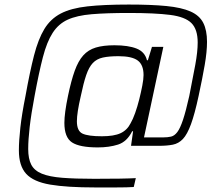

<svg xmlns="http://www.w3.org/2000/svg" viewBox="-20 -716 977 844"><path d="M399 108Q274 108 200.5 95.5Q127 83 95 48Q63 13 63 -55Q63 -97 69.5 -155.5Q76 -214 92 -294Q111 -400 129.5 -472Q148 -544 175 -588.5Q202 -633 247 -656.5Q292 -680 364.5 -688Q437 -696 546 -696Q645 -696 711.5 -689.5Q778 -683 817.5 -665.5Q857 -648 873.5 -615.5Q890 -583 890 -532Q890 -489 880 -431Q870 -373 853 -294Q836 -215 819.5 -170Q803 -125 784 -105Q765 -85 739.5 -80Q714 -75 679 -75H556L565 -139H561Q538 -93 499 -80.5Q460 -68 410 -68Q330 -68 296.5 -90Q263 -112 263 -176Q263 -218 279 -295Q293 -362 308.5 -405Q324 -448 346 -472.5Q368 -497 401 -507Q434 -517 483 -517Q544 -517 580.5 -502.5Q617 -488 626 -451H630L648 -510H698L613 -112H697Q717 -112 732 -115.5Q747 -119 759.5 -135.5Q772 -152 784.5 -189.5Q797 -227 812 -294Q828 -374 838.5 -431.5Q849 -489 849 -529Q849 -587 821.5 -614.5Q794 -642 728 -650.5Q662 -659 546 -659Q448 -659 383 -653.5Q318 -648 277.5 -629.5Q237 -611 211.5 -571.5Q186 -532 168.5 -464.5Q151 -397 132 -294Q117 -215 110.5 -158Q104 -101 104 -61Q104 -18 117.5 8Q131 34 164 47.5Q197 61 253.5 65.5Q310 70 395 70Q527 70 577 67L568 106Q551 107 535 107.5Q519 108 488.5 108Q458 108 399 108ZM428 -117Q481 -117 510 -130.5Q539 -144 554 -174Q564 -191 574 -219Q584 -247 592 -279Q600 -311 605.5 -339.5Q611 -368 611 -386Q611 -431 585.5 -450Q560 -469 501 -469Q459 -469 432 -463Q405 -457 388 -439Q371 -421 359 -386Q347 -351 335 -293Q318 -220 318 -183Q318 -140 343 -128.5Q368 -117 428 -117Z"/></svg>

Font: Saira Light
Style: Italic
Weight: 300
Italic angle: -12°
Designer: Hector Gatti with collaboration of the Omnibus-Type team
Foundry: Omnibus-Type
Version: Version 1.100; ttfautohint (v1.8.3)